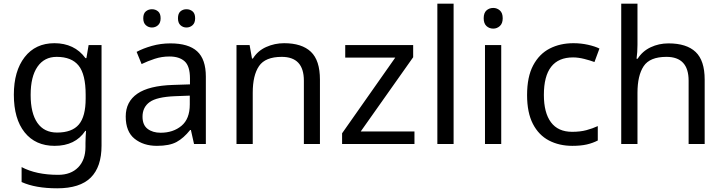

<svg xmlns="http://www.w3.org/2000/svg" viewBox="-20 -873 3918 1040"><path d="M275 -639Q328 -639 370.5 -619Q413 -599 443 -558H448L460 -629H530V-84Q530 31 471.5 89Q413 147 290 147Q172 147 97 113V32Q176 74 295 74Q364 74 403.5 33.5Q443 -7 443 -77V-98Q443 -110 444 -132.5Q445 -155 446 -164H442Q388 -83 276 -83Q172 -83 113.5 -156Q55 -229 55 -360Q55 -488 113.5 -563.5Q172 -639 275 -639ZM287 -565Q220 -565 183 -511.5Q146 -458 146 -359Q146 -260 182.5 -207.5Q219 -155 289 -155Q370 -155 407 -198.5Q444 -242 444 -339V-360Q444 -470 406 -517.5Q368 -565 287 -565Z M903 -638Q1001 -638 1048 -595Q1095 -552 1095 -458V-93H1031L1014 -169H1010Q975 -125 936.5 -104Q898 -83 830 -83Q757 -83 709 -121.5Q661 -160 661 -242Q661 -322 724 -365.5Q787 -409 918 -413L1009 -416V-448Q1009 -515 980 -541Q951 -567 898 -567Q856 -567 818 -554.5Q780 -542 747 -526L720 -592Q755 -611 803 -624.5Q851 -638 903 -638ZM929 -352Q829 -348 790.5 -320Q752 -292 752 -241Q752 -196 779.5 -175Q807 -154 850 -154Q918 -154 963 -191.5Q1008 -229 1008 -307V-355ZM756 -774Q756 -800 770 -811.5Q784 -823 803 -823Q822 -823 836 -811.5Q850 -800 850 -774Q850 -749 836 -736.5Q822 -724 803 -724Q784 -724 770 -736.5Q756 -749 756 -774ZM944 -774Q944 -800 957.5 -811.5Q971 -823 990 -823Q1009 -823 1023 -811.5Q1037 -800 1037 -774Q1037 -749 1023 -736.5Q1009 -724 990 -724Q971 -724 957.5 -736.5Q944 -749 944 -774Z M1519 -639Q1615 -639 1664 -592.5Q1713 -546 1713 -442V-93H1626V-436Q1626 -565 1506 -565Q1417 -565 1383 -515Q1349 -465 1349 -371V-93H1261V-629H1332L1345 -556H1350Q1376 -598 1422 -618.5Q1468 -639 1519 -639Z M2225 -93H1833V-151L2121 -561H1850V-629H2218V-563L1934 -161H2225Z M2437 -93H2349V-853H2437Z M2652 -830Q2672 -830 2687.5 -816.5Q2703 -803 2703 -774Q2703 -746 2687.5 -732Q2672 -718 2652 -718Q2630 -718 2615 -732Q2600 -746 2600 -774Q2600 -803 2615 -816.5Q2630 -830 2652 -830ZM2695 -629V-93H2607V-629Z M3080 -83Q3009 -83 2953.5 -112Q2898 -141 2866.5 -202Q2835 -263 2835 -358Q2835 -457 2868 -519Q2901 -581 2957.5 -610Q3014 -639 3086 -639Q3127 -639 3165 -630.5Q3203 -622 3227 -610L3200 -537Q3176 -546 3144 -554Q3112 -562 3084 -562Q2926 -562 2926 -359Q2926 -262 2964.5 -210.5Q3003 -159 3079 -159Q3123 -159 3156.5 -168Q3190 -177 3218 -190V-112Q3191 -98 3158.5 -90.5Q3126 -83 3080 -83Z M3433 -630Q3433 -590 3428 -555H3434Q3460 -596 3504.5 -617Q3549 -638 3601 -638Q3699 -638 3748 -591.5Q3797 -545 3797 -442V-93H3710V-436Q3710 -565 3590 -565Q3500 -565 3466.5 -514.5Q3433 -464 3433 -370V-93H3345V-853H3433Z"/></svg>

Font: Noto Sans Telugu UI
Style: Regular
Weight: 400
Designer: Jelle Bosma - Monotype Design Team
Foundry: Monotype Imaging Inc.
Version: Version 2.005; ttfautohint (v1.8.4.7-5d5b)